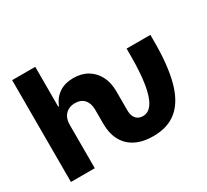

<svg xmlns="http://www.w3.org/2000/svg" viewBox="-145 -954 1281 1188"><g transform="rotate(-30 495.5 -359.5)"><path d="M640.1 9.8Q564.9 9.8 513.2 -17.1Q461.4 -43.9 435.1 -93.5Q408.7 -143.1 408.7 -211.4V-312Q408.7 -358.4 385.3 -384.3Q361.8 -410.2 319.3 -410.2Q291.5 -410.2 270.3 -398.2Q249 -386.2 237.3 -363.8Q225.6 -341.3 225.6 -309.1V0H55.2V-727.5H220.2V-442.9H225.6Q244.6 -493.2 286.4 -521.5Q328.1 -549.8 389.2 -549.8Q446.3 -549.8 489 -524.4Q531.7 -499 555.4 -453.1Q579.1 -407.2 579.1 -344.7V-211.4Q579.1 -182.1 588.1 -164.1Q597.2 -146 612.5 -137.9Q627.9 -129.9 646 -129.9Q687 -129.9 713.6 -170.7Q740.2 -211.4 753.2 -291.7Q766.1 -372.1 766.1 -488.8V-542.5H936V-488.8Q936 -323.2 906 -212.2Q876 -101.1 810.8 -45.7Q745.6 9.8 640.1 9.8Z"/></g></svg>

Font: Inter 16pt ExtraBold
Style: Regular
Weight: 800
Version: Version 4.001;git-66647c0bb